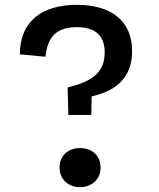

<svg xmlns="http://www.w3.org/2000/svg" viewBox="-20 -762 660 795"><path d="M311.5 13C358.5 13 396.5 -18 396.5 -68.5C396.5 -119.5 358.5 -149 311.5 -149C264.5 -149 226.5 -119.5 226.5 -68.5C226.5 -18 264.5 13 311.5 13ZM62 -537 168.5 -527C176 -614.5 220 -649.5 297.5 -649.5C370 -649.5 413.5 -619 413.5 -544.5C413.5 -455 351.5 -422.5 260 -400L263 -286H358L359.5 -363C444.5 -382 527 -428 527 -550.5C527 -679.5 435.5 -742 298.5 -742C158.5 -742 63 -678 62 -537Z"/></svg>

Font: Monaspace Krypton Medium
Style: Regular
Weight: 500
Designer: Riley Cran & the Lettermatic Team
Foundry: Lettermatic
Version: Version 1.101 (Monaspace Krypton)